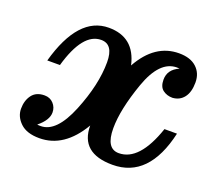

<svg xmlns="http://www.w3.org/2000/svg" viewBox="-92 -628 875 767"><g transform="rotate(20 345.5 -245.0)"><path d="M450.2 9.8Q313.5 9.8 313.5 -107.4Q244.6 9.8 139.2 9.8Q85.4 9.8 58.1 -16.4Q30.8 -42.5 30.8 -76.2Q30.8 -110.8 48.3 -134.5Q65.9 -158.2 101.6 -158.2Q125 -158.2 139.6 -142.3Q154.3 -126.5 154.3 -104.5Q154.3 -71.8 113.3 -38.6Q117.2 -37.6 128.4 -37.6Q194.8 -37.6 242.7 -155Q290.5 -272.5 290.5 -367.7Q290.5 -443.8 238.3 -443.8Q160.2 -443.8 117.2 -293H63.5Q121.1 -500 250.5 -500Q359.9 -500 384.8 -388.7Q446.8 -500 549.3 -500Q597.7 -500 623.8 -475.8Q649.9 -451.7 649.9 -412.6Q649.9 -371.6 632.3 -348.6Q614.7 -325.7 584 -323.7Q560.1 -323.7 543 -336.7Q525.9 -349.6 525.9 -379.9Q525.9 -423.3 571.3 -442.9Q565.9 -443.8 560.1 -443.8Q486.8 -443.8 445.3 -326.2Q403.8 -208.5 403.8 -128.9Q403.8 -42.5 458 -42.5Q545.4 -42.5 597.2 -195.3H650.4Q604 9.8 450.2 9.8Z"/></g></svg>

Font: Munson
Style: Bold Italic
Weight: 700
Italic angle: -12°
Designer: Paul James MIller
Foundry: High-Logic / Made with FontCreator
Version: Version 2.10;May 5, 2019;FontCreator 11.5.0.2430 64-bit